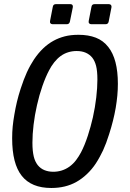

<svg xmlns="http://www.w3.org/2000/svg" viewBox="-20 -914 642 948"><path d="M240.2 -794.4Q232.9 -794.4 229.2 -798.8Q225.6 -803.2 227.1 -810.5L240.7 -880.4Q242.7 -893.6 256.3 -893.6H326.7Q339.8 -893.6 339.8 -881.8Q339.8 -878.9 339.4 -877.4L325.2 -807.6Q322.3 -794.4 309.6 -794.4ZM431.2 -794.4Q423.8 -794.4 420.2 -798.8Q416.5 -803.2 418 -810.5L431.6 -880.4Q433.6 -893.6 447.3 -893.6H517.1Q524.4 -893.6 528.1 -889.2Q531.7 -884.8 530.3 -877.4L516.6 -807.6Q514.2 -794.4 501 -794.4ZM233.4 14.2Q134.8 14.2 87.4 -45.9Q40 -105.5 40 -231Q40 -262.2 42.7 -289.6Q45.4 -316.9 50.8 -347.7Q56.6 -381.8 63.7 -411.6Q70.8 -441.4 82 -476.1Q89.8 -500.5 97.2 -519.5Q104.5 -538.6 112.8 -557.1Q122.6 -578.1 131.1 -593Q139.6 -607.9 147.9 -620.6Q189.9 -683.1 244.6 -712.9Q269.5 -726.6 299.3 -734.4Q329.1 -742.2 367.7 -742.2Q416.5 -742.2 453.1 -728Q489.7 -713.9 514.6 -682.1Q562 -622.6 562 -500Q562 -470.7 559.3 -441.9Q556.6 -413.1 551.3 -381.3Q540.5 -318.8 519 -252Q511.2 -227.5 504.2 -208.7Q497.1 -189.9 488.8 -171.4Q481.9 -157.2 472.7 -139.9Q463.4 -122.6 453.1 -106.9Q434.1 -78.1 409.4 -54.7Q384.8 -31.2 356.9 -15.6Q303.7 14.2 233.4 14.2ZM243.2 -65.9Q264.2 -65.9 284.2 -72Q304.2 -78.1 322.3 -90.8Q341.8 -105 355.7 -123.5Q369.6 -142.1 379.9 -161.6Q389.2 -179.2 397.7 -200.2Q406.2 -221.2 413.6 -243.7Q420.9 -266.1 427.2 -289.1Q433.6 -312 438.5 -334Q449.7 -384.3 455.3 -432.9Q460.9 -481.4 460.9 -521Q460.9 -563 454.6 -588.1Q448.2 -613.3 435.5 -629.4Q422.9 -645 403.6 -653.6Q384.3 -662.1 358.4 -662.1Q336.9 -662.1 316.9 -656Q296.9 -649.9 279.3 -637.2Q262.2 -624.5 247.8 -606.4Q233.4 -588.4 222.2 -566.4Q205.1 -534.2 189.5 -489.5Q173.8 -444.8 162.6 -394.5Q151.4 -345.7 145.8 -298.1Q140.1 -250.5 140.1 -209.5Q140.1 -188 141.8 -171.1Q143.6 -154.3 146.7 -141.1Q149.9 -127.9 154.8 -117.7Q159.7 -107.4 166 -99.1Q180.2 -81.5 200 -73.7Q219.7 -65.9 243.2 -65.9Z"/></svg>

Font: Hack
Style: Italic
Weight: 400
Italic angle: -11°
Monospace: yes
Designer: Christopher Simpkins
Foundry: Christopher Simpkins
Version: Version 2.019; ttfautohint (v1.4.1) -l 4 -r 80 -G 350 -x 0 -